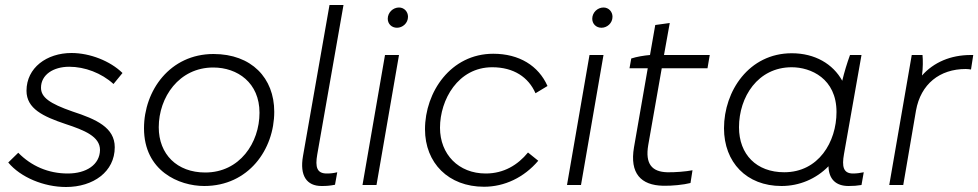

<svg xmlns="http://www.w3.org/2000/svg" viewBox="-20 -740 3913 768"><path d="M244 8C353 8 439 -53 439 -151C439 -230 365 -263 270 -294C178 -326 144 -351 144 -389C144 -441 193 -473 257 -473C319 -473 386 -448 434 -404L470 -448C421 -496 340 -528 266 -528C167 -528 86 -469 86 -377C86 -305 153 -274 242 -244C318 -219 380 -194 380 -140C379 -81 325 -46 251 -46C173 -46 105 -76 53 -129L13 -90C62 -31 155 8 244 8Z M797 4C974 4 1077 -142 1077 -293C1077 -428 986 -524 834 -524C660 -524 556 -378 556 -227C556 -56 696 4 797 4ZM801 -50C688 -50 615 -123 615 -231C615 -351 696 -470 833 -470C930 -470 1018 -409 1018 -289C1018 -169 939 -50 801 -50Z M1266 4C1287 4 1299 3 1320 -1L1329 -51C1313 -47 1300 -46 1287 -46C1248 -46 1240 -71 1249 -122L1354 -720H1298L1192 -116C1178 -37 1207 4 1266 4Z M1430 0H1486L1576 -520H1520ZM1568 -629C1590 -629 1612 -647 1612 -673C1612 -693 1597 -710 1576 -710C1552 -710 1531 -690 1531 -665C1531 -645 1546 -629 1568 -629Z M1916 7C1998 7 2076 -30 2133 -97L2092 -130C2051 -80 1995 -46 1923 -46C1814 -46 1740 -123 1740 -229C1740 -341 1812 -471 1949 -471C2035 -471 2094 -431 2122 -367L2170 -396C2134 -477 2057 -525 1953 -525C1783 -525 1680 -372 1680 -223C1680 -88 1774 7 1916 7Z M2248 0H2304L2394 -520H2338ZM2386 -629C2408 -629 2430 -647 2430 -673C2430 -693 2415 -710 2394 -710C2370 -710 2349 -690 2349 -665C2349 -645 2364 -629 2386 -629Z M2632 3C2667 4 2715 -1 2742 -8L2750 -59C2726 -54 2676 -50 2648 -51C2588 -53 2560 -84 2573 -160L2627 -467H2810L2819 -520H2636L2659 -648L2601 -640L2580 -520C2556 -518 2526 -513 2505 -506L2498 -467H2571L2516 -151C2498 -46 2544 1 2632 3Z M3374 4C3393 4 3408 3 3426 0L3435 -51C3420 -48 3407 -46 3392 -46C3353 -46 3347 -74 3356 -124L3426 -520H3380C3368 -487 3357 -451 3349 -417C3312 -484 3240 -527 3147 -527C2976 -527 2876 -376 2876 -227C2876 -91 2966 4 3106 4C3177 4 3244 -24 3294 -75C3295 -23 3324 4 3374 4ZM3147 -471C3223 -471 3326 -426 3326 -292C3326 -172 3254 -51 3117 -51C3006 -51 2936 -122 2936 -231C2936 -352 3011 -471 3147 -471Z M3537 0H3593L3644 -298C3663 -404 3739 -464 3843 -464C3850 -464 3857 -463 3864 -462L3873 -520H3863C3783 -520 3715 -491 3668 -438C3672 -468 3672 -500 3670 -520H3627Z"/></svg>

Font: Fixel Display Light
Style: Italic
Weight: 300
Italic angle: -10°
Designer: AlfaBravo + MacPaw
Foundry: Kyrylo Tkachov, Marchela Mozhyna, Serhii Makarenko, Maria Weinstein, Zakhar Kryvoshyya
Version: Version 1.210;Glyphs 3.2 (3217)